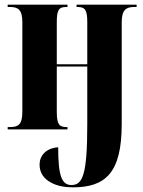

<svg xmlns="http://www.w3.org/2000/svg" viewBox="-20 -556 615 825"><path d="M293 249C434 249 503 186 503 -23V-460C503 -514 522 -526 557 -526H567V-536H309V-526H313C345 -526 355 -514 355 -461V-280H224V-460C224 -514 233 -526 265 -526H270V-536H13V-526H23C58 -526 76 -514 76 -461V-76C76 -21 59 -10 23 -10H13V0H270V-10H266C235 -10 224 -21 224 -76V-270H355V-23C355 196 335 239 287 239C245 239 230 199 230 77C176 80 150 115 150 151C150 187 169 213 200 229C226 243 258 249 293 249Z"/></svg>

Font: Noto Serif Display Condensed Extra
Style: Regular
Weight: 800
Width: 3
Designer: Monotype Design Team
Foundry: Monotype Imaging Inc.
Version: Version 1.900